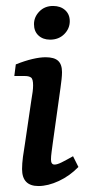

<svg xmlns="http://www.w3.org/2000/svg" viewBox="-20 -617 301 644"><path d="M109 7Q54 7 54 -50Q54 -68 57 -91Q60 -114 64 -137L85 -280Q88 -297 89.5 -309Q91 -321 91 -331Q91 -352 84 -357Q77 -362 64 -362H28L33 -401Q63 -413 88.5 -419Q114 -425 133 -425Q162 -425 175 -413Q188 -401 188 -375Q188 -365 186.5 -351Q185 -337 183 -323L157 -137Q155 -122 153 -107Q151 -92 151 -82Q151 -65 163 -65Q172 -65 187 -72.5Q202 -80 225 -93L243 -57Q214 -27 177.5 -10Q141 7 109 7ZM148 -484Q124 -484 109 -498Q94 -512 94 -536Q94 -560 112 -578.5Q130 -597 158 -597Q183 -597 198.5 -583Q214 -569 214 -546Q214 -521 195.5 -502.5Q177 -484 148 -484Z"/></svg>

Font: Yrsa Medium
Style: Italic
Weight: 500
Italic angle: -7.10001°
Designer: Anna Giedrys (Yrsa+Rasa design), David Brezina (Yrsa art-direction, Rasa art-direction, design)
Foundry: Rosetta Type Foundry
Version: Version 2.004